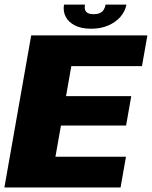

<svg xmlns="http://www.w3.org/2000/svg" viewBox="-40 -832 674 852"><path d="M-20.5 0H495L519 -136.5H206L230.5 -275H519.5L542.5 -405.5H253L276.5 -538.5H590L614 -675H98.5ZM364 -704.5Q407 -704.5 440.5 -719Q474 -733.5 494.8 -757.8Q515.5 -782 521 -811.5H428.5Q426 -797.5 419.8 -788Q413.5 -778.5 402.5 -773.8Q391.5 -769 375 -769Q360 -769 350.5 -773.8Q341 -778.5 337.8 -787.8Q334.5 -797 337 -811.5H244Q239 -782 251.5 -757.8Q264 -733.5 292.8 -719Q321.5 -704.5 364 -704.5Z"/></svg>

Font: Anybody UltraCondensed Thin ExtraBold
Style: Italic
Weight: 800
Italic angle: -10°
Version: Version 1.111